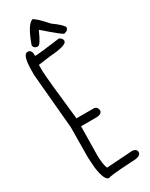

<svg xmlns="http://www.w3.org/2000/svg" viewBox="-281 -1152 960 1225"><g transform="rotate(-30 199.0 -539.0)"><path d="M78.1 -935.5Q102.5 -935.5 106.4 -898.4H103.5L106.4 -888.7Q139.6 -888.7 291 -909.2Q315.4 -900.4 315.4 -878.9Q315.4 -847.7 183.6 -838.9L97.7 -827.1V-784.2Q97.7 -738.3 134.8 -412.1H259.8Q285.2 -412.1 291 -383.8Q291 -353.5 245.1 -353.5H134.8V-349.6L131.8 -147.5Q131.8 -75.2 146.5 -42L339.8 -54.7Q371.1 -50.8 371.1 -27.3Q371.1 3.9 302.7 3.9Q127 13.7 127 22.5Q91.8 22.5 78.1 -85L73.2 -159.2L75.2 -380.9L39.1 -784.2V-814.5Q39.1 -935.5 75.2 -935.5ZM370.1 -950.2Q371.1 -924.8 337.9 -918.9Q326.2 -918.9 211.9 -1019.5H208Q170.9 -932.6 152.3 -932.6L149.4 -931.6Q121.1 -935.5 120.1 -959Q165 -1085 206.1 -1099.6Q222.7 -1099.6 297.9 -1015.6Q355.5 -974.6 370.1 -950.2Z"/></g></svg>

Font: Sue Ellen Francisco 
Style: Regular
Weight: 400
Designer: Kimberly Geswein
Foundry: Kimberly Geswein
Version: Version 1.002 2007